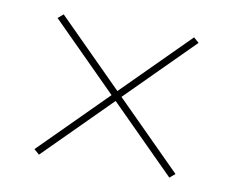

<svg xmlns="http://www.w3.org/2000/svg" viewBox="-51 -588 603 496"><g transform="rotate(10 250.0 -340.0)"><path d="M79 -156 65 -168 237 -340 65 -512 79 -524 250 -353 421 -524 435 -512 263 -340 435 -168 421 -156 250 -327Z"/></g></svg>

Font: iosevka_custom_sans_ss08 Thin
Style: Regular
Weight: 100
Designer: Belleve Invis
Foundry: Belleve Invis
Version: Version 10.3.0; ttfautohint (v1.8.3)